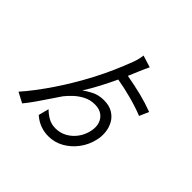

<svg xmlns="http://www.w3.org/2000/svg" viewBox="-205 -1090 1410 1410"><g transform="rotate(45 500.0 -385.0)"><path d="M564 -405Q618 -405 655 -383Q692 -361 712 -325Q732 -289 736.5 -246.5Q741 -204 731 -163Q716 -97 676.5 -44Q637 9 581.5 40.5Q526 72 461 72Q418 72 378 57.5Q338 43 301 11L322 -70Q351 -42 383 -24Q415 -6 458 -6Q505 -6 545.5 -28Q586 -50 615 -89Q644 -128 655 -178Q665 -223 653.5 -259Q642 -295 612.5 -315.5Q583 -336 539 -336Q492 -336 453 -316.5Q414 -297 383 -268.5Q352 -240 330 -212Q308 -180 278 -135Q248 -90 216 -44Q184 2 155 37L75 -5Q112 -46 154.5 -102Q197 -158 237 -217.5Q277 -277 307 -327Q355 -407 391.5 -477Q428 -547 458 -615Q488 -683 516 -757Q524 -777 529.5 -801Q535 -825 537 -842L630 -813Q622 -797 611.5 -773.5Q601 -750 594 -733L561 -655Q650 -639 720 -621.5Q790 -604 859 -578L827 -505Q763 -531 682.5 -552.5Q602 -574 530 -586Q499 -519 465.5 -456Q432 -393 400 -343Q425 -362 467 -383.5Q509 -405 564 -405Z"/></g></svg>

Font: Go Noto Current
Style: Regular
Weight: 400
Designer: Monotype Design Team
Foundry: Monotype Imaging Inc.
Version: Version 2.007; ttfautohint (v1.8) -l 8 -r 50 -G 200 -x 14 -D